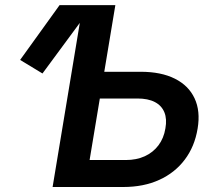

<svg xmlns="http://www.w3.org/2000/svg" viewBox="-20 -748 857 768"><path d="M149.9 -454.1 60.5 -508.3 218.3 -727.5H351.6ZM353.5 -460.9H542.5Q624.5 -460.9 679.4 -433.3Q734.4 -405.8 758.3 -354.7Q782.2 -303.7 770.5 -233.9Q758.8 -162.1 719.2 -109.6Q679.7 -57.1 617.2 -28.6Q554.7 0 473.1 0H190.4L311 -727.5H441.4L338.4 -107.9H483.4Q525.9 -107.9 559.1 -123Q592.3 -138.2 613.8 -166.7Q635.3 -195.3 641.6 -234.4Q648.4 -272 637.5 -298.8Q626.5 -325.7 599.4 -339.8Q572.3 -354 529.3 -354H336.4Z"/></svg>

Font: Inter 17pt SemiBold
Style: Italic
Weight: 600
Italic angle: -9.3988°
Version: Version 4.001;git-66647c0bb